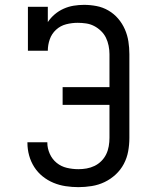

<svg xmlns="http://www.w3.org/2000/svg" viewBox="-20 -763 640 791"><path d="M303 8Q277 8 250.5 4Q224 0 200 -10Q176 -20 155.5 -36.5Q135 -53 121 -75Q107 -97 100 -122.5Q93 -148 93 -174Q93 -175 93 -176Q93 -177 93 -177H175Q175 -177 175 -176.5Q175 -176 175 -175Q175 -152 185 -129.5Q195 -107 213.5 -92Q232 -77 255.5 -71.5Q279 -66 303 -66Q320 -66 337 -69Q354 -72 369.5 -79.5Q385 -87 397.5 -99.5Q410 -112 417.5 -127.5Q425 -143 428 -160.5Q431 -178 431 -195V-331H238V-404H431V-540Q431 -557 427.5 -574.5Q424 -592 416.5 -607.5Q409 -623 396 -635.5Q383 -648 367.5 -656Q352 -664 334.5 -666.5Q317 -669 300 -669Q276 -669 252.5 -663Q229 -657 211 -640.5Q193 -624 185 -601Q177 -578 177 -554H95V-735H177V-672Q189 -690 205.5 -704Q222 -718 242 -727Q262 -736 283.5 -739.5Q305 -743 326 -743Q352 -743 378 -738Q404 -733 427 -719.5Q450 -706 467 -686Q484 -666 494.5 -642Q505 -618 509 -592Q513 -566 513 -540V-195Q513 -167 508 -139.5Q503 -112 490 -87.5Q477 -63 456.5 -44Q436 -25 411 -13Q386 -1 358 3.5Q330 8 303 8Z"/></svg>

Font: Iosevka Curly Slab Extended
Style: Regular
Weight: 400
Width: 7
Monospace: yes
Designer: Belleve Invis
Foundry: Belleve Invis
Version: Version 11.1.0; ttfautohint (v1.8.3)